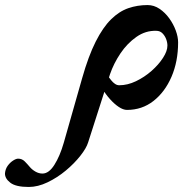

<svg xmlns="http://www.w3.org/2000/svg" viewBox="-277 -453 750 763"><path d="M-162.8 290Q-214.2 290 -236.1 273Q-258 256.1 -257.2 235.5Q-255.5 218.3 -246.3 205.6Q-237 192.9 -225.1 185.2Q-213.2 177.5 -205.1 177.5Q-189.5 177.5 -178.7 188.4Q-167.9 199.3 -158.5 210.6Q-149.7 221.1 -136.2 228.9Q-122.7 236.7 -108.2 236.7Q-82.8 236.7 -60.9 202.1Q-38.9 167.5 -23.7 114.7L49.4 -142.1Q74.4 -230.4 103.2 -287.4Q132 -344.4 164.4 -376.2Q196.9 -408.1 233 -420.5Q269 -432.9 309.5 -432.9Q335 -432.9 357.1 -417.9Q379.2 -402.9 395.7 -380Q412.2 -357 421.5 -331.7Q430.8 -306.3 430.8 -284.6Q430.8 -208.6 404.5 -147.8Q378.2 -87.1 332.7 -51.6Q287.2 -16.2 227.7 -16.2Q212.7 -16.2 195 -28Q177.2 -39.9 159.9 -59.3Q142.5 -78.6 129 -101.9L150.4 -152.9Q157.7 -143.1 164.8 -134.1Q171.9 -125.1 180 -119.7Q188 -114.2 196.8 -114.2Q229.8 -114.2 263.2 -130.2Q296.7 -146.2 325 -171Q353.3 -195.9 370.8 -223.1Q388.3 -250.2 388.3 -271.7Q388.3 -284.4 383.2 -297.7Q378.1 -311.1 368.4 -320.8Q358.8 -330.5 344.4 -330.5Q301.9 -332.1 265.2 -306.4Q228.5 -280.7 201.7 -240.9Q175 -201.1 160.2 -158.2L73.2 113Q66.2 135.8 42.3 166.1Q18.4 196.5 -15.5 224.8Q-49.5 253.1 -88 271.5Q-126.5 290 -162.8 290Z"/></svg>

Font: EB Garamond
Style: Italic
Weight: 400
Italic angle: -17.2°
Designer: Georg Duffner and Octavio Pardo
Foundry: Georg Duffner
Version: Version 1.001